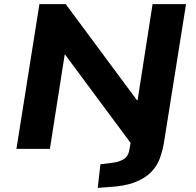

<svg xmlns="http://www.w3.org/2000/svg" viewBox="-20 -725 954 935"><path d="M456 190 469 75 525 68Q561 64 583.5 49.5Q606 35 611 0L622 -67L636 -2L297 -459H295L223 0H60L172 -705H300L647 -237H650L723 -705H886L778 -28Q771 11 758 47Q745 83 716 113Q687 143 637 162.5Q587 182 508 186Z"/></svg>

Font: Nunito Sans 7pt SemiExpanded ExtraBold
Style: Italic
Weight: 800
Width: 6
Italic angle: -9°
Designer: Vernon Adams
Foundry: Vernon Adams
Version: Version 3.101;gftools[0.9.27]